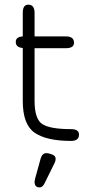

<svg xmlns="http://www.w3.org/2000/svg" viewBox="-20 -607 418 827"><path d="M219.7 77.1Q219.7 86.9 214.8 95.7L174.8 176.8Q165 200.2 150.4 200.2Q128.9 200.2 128.9 175.8Q128.9 171.9 131.8 160.2L155.3 75.2Q162.1 52.7 179.7 52.7Q190.4 52.7 205.1 58.6Q219.7 64.5 219.7 77.1ZM128.9 -172.9Q128.9 -93.8 162.6 -72.3Q196.3 -50.8 286.1 -50.8Q320.3 -50.8 320.3 -27.3Q320.3 0 286.1 0Q180.7 0 129.4 -35.2Q78.1 -70.3 78.1 -171.9V-400.4Q47.9 -402.3 47.9 -426.8Q47.9 -448.2 78.1 -450.2V-551.8Q78.1 -586.9 101.6 -586.9Q128.9 -586.9 128.9 -551.8V-450.2H263.7Q298.8 -450.2 298.8 -422.9Q298.8 -399.4 263.7 -399.4H128.9Z"/></svg>

Font: Jura
Style: Book
Weight: 400
Version: Version 2.3